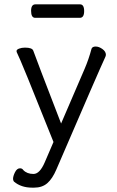

<svg xmlns="http://www.w3.org/2000/svg" viewBox="-20 -699 540 883"><path d="M347 -617Q367 -617 367 -648Q367 -679 348 -679H143Q123 -679 123 -649Q123 -617 142 -617ZM137 164Q174 164 197.5 143.5Q221 123 239 81Q438 -381 463 -434Q467 -442 467 -447Q467 -462 451 -473.5Q435 -485 420 -485Q405 -485 401 -475Q388 -426 369 -382L261 -131Q144 -434 133 -466Q128 -480 95 -480Q80 -480 68 -475.5Q56 -471 56 -464L57 -459Q75 -425 226 -46L186 47Q163 101 134 101Q104 101 87 83Q82 75 72 75Q58 75 49 93Q40 111 40 124Q40 130 44 136Q77 164 128 164Z"/></svg>

Font: LXGW WenKai Mono Lite
Style: Regular
Weight: 400
Monospace: yes
Designer: LXGW / Fontworks Inc.
Foundry: LXGW / Fontworks Inc.
Version: Version 1.520; June 14, 2025